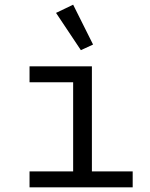

<svg xmlns="http://www.w3.org/2000/svg" viewBox="-20 -799 640 819"><path d="M106 -68H292V-448H106V-516H372V-68H546V0H106ZM219 -744 292 -779 377 -609 325 -585Z"/></svg>

Font: IBM Plaex Mono
Style: Regular
Weight: 400
Designer: Mike Abbink, Paul van der Laan, Pieter van Rosmalen
Foundry: Bold Monday
Version: Version 2.003